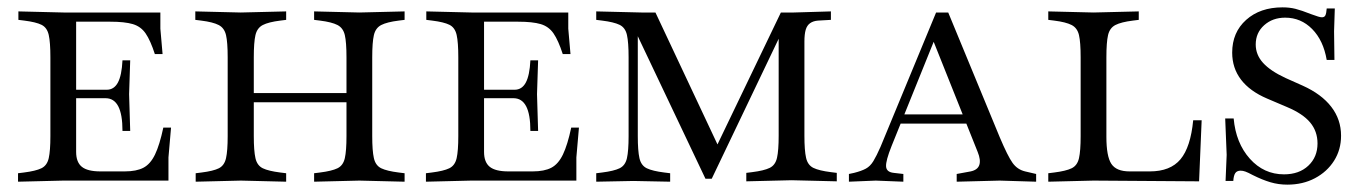

<svg xmlns="http://www.w3.org/2000/svg" viewBox="-20 -491 3703 522"><path d="M29 3V-20L45 -22Q77 -26 92.5 -33.5Q108 -41 112.5 -61Q117 -81 117 -121V-335Q117 -376 112.5 -396Q108 -416 93 -423.5Q78 -431 46 -435L30 -437V-460L153 -457H416V-413L422 -344H401Q389 -381 376 -400Q363 -419 341 -425.5Q319 -432 280 -432H187V-78Q187 -50 202.5 -37.5Q218 -25 253 -25H319Q351 -25 370 -35Q389 -45 401.5 -71Q414 -97 424 -144H445L438 -63V0H152ZM313 -135Q313 -180 301.5 -202Q290 -224 267 -224H177V-247H270Q290 -247 300.5 -266.5Q311 -286 313 -327H334L331 -235L334 -135Z M512 3V-20L528 -22Q560 -26 575 -33.5Q590 -41 594.5 -61Q599 -81 599 -121V-335Q599 -376 594.5 -395.5Q590 -415 574.5 -423Q559 -431 527 -435L511 -437V-460L634 -457H635L758 -460V-437L742 -435Q710 -431 694.5 -423Q679 -415 674.5 -395.5Q670 -376 670 -335V-121Q670 -81 674.5 -61Q679 -41 694.5 -33.5Q710 -26 742 -22L758 -20V3L635 0ZM664 -213V-238H928V-213ZM834 3V-20L850 -22Q882 -26 897.5 -33.5Q913 -41 917.5 -61Q922 -81 922 -121V-335Q922 -376 917.5 -395.5Q913 -415 897.5 -423Q882 -431 850 -435L834 -437V-460L957 -457L1080 -460V-437L1064 -435Q1032 -431 1016.5 -423Q1001 -415 996.5 -395.5Q992 -376 992 -335V-121Q992 -81 996.5 -61Q1001 -41 1016.5 -33.5Q1032 -26 1064 -22L1080 -20V3L957 0Z M1138 3V-20L1154 -22Q1186 -26 1201.5 -33.5Q1217 -41 1221.5 -61Q1226 -81 1226 -121V-335Q1226 -376 1221.5 -396Q1217 -416 1202 -423.5Q1187 -431 1155 -435L1139 -437V-460L1262 -457H1525V-413L1531 -344H1510Q1498 -381 1485 -400Q1472 -419 1450 -425.5Q1428 -432 1389 -432H1296V-78Q1296 -50 1311.5 -37.5Q1327 -25 1362 -25H1428Q1460 -25 1479 -35Q1498 -45 1510.5 -71Q1523 -97 1533 -144H1554L1547 -63V0H1261ZM1422 -135Q1422 -180 1410.5 -202Q1399 -224 1376 -224H1286V-247H1379Q1399 -247 1409.5 -266.5Q1420 -286 1422 -327H1443L1440 -235L1443 -135Z M1601 3V-20L1617 -22Q1649 -26 1664.5 -33.5Q1680 -41 1684.5 -61Q1689 -81 1689 -121V-335Q1689 -376 1684.5 -396Q1680 -416 1664.5 -423.5Q1649 -431 1617 -435L1601 -437V-460L1724 -457H1762L1944 -70H1917L2103 -457H2138L2239 -460V-437L2204 -435Q2191 -434 2182.5 -428Q2174 -422 2170.5 -410Q2167 -398 2167 -378V-122Q2167 -82 2171.5 -62Q2176 -42 2191.5 -34.5Q2207 -27 2239 -23L2255 -21V2L2132 -1L2009 2V-21L2025 -23Q2057 -27 2072.5 -34.5Q2088 -42 2092.5 -62Q2097 -82 2097 -122V-420L2112 -417L1915 -5H1898L1700 -422L1714 -425V-121Q1714 -81 1718.5 -61Q1723 -41 1738.5 -33.5Q1754 -26 1786 -22L1802 -20V3L1702 1Z M2288 3V-18L2302 -21Q2322 -26 2334 -32.5Q2346 -39 2354.5 -53Q2363 -67 2374 -92L2525 -457H2558L2698 -118Q2720 -66 2733 -48Q2746 -30 2767 -25L2797 -18V3L2698 0L2581 3V-18L2619 -25Q2638 -29 2642.5 -42.5Q2647 -56 2638 -78L2507 -406H2530L2404 -94Q2388 -54 2389 -38.5Q2390 -23 2410 -21L2436 -18V3L2361 0ZM2420 -155 2431 -180H2604L2613 -155Z M2830 3V-20L2846 -22Q2878 -26 2893.5 -33.5Q2909 -41 2913.5 -61Q2918 -81 2918 -121V-335Q2918 -376 2913.5 -395.5Q2909 -415 2893.5 -423Q2878 -431 2846 -435L2830 -437V-460L2953 -457L3076 -460V-437L3060 -435Q3028 -431 3012.5 -423Q2997 -415 2992.5 -395.5Q2988 -376 2988 -335V-119Q2988 -66 3001.5 -45.5Q3015 -25 3051 -25H3106Q3162 -25 3189.5 -58Q3217 -91 3224 -164H3247L3240 2L2953 0Z M3480 11Q3456 11 3434 4.5Q3412 -2 3386 -15Q3373 -22 3366 -24.5Q3359 -27 3353 -27Q3343 -27 3338.5 -20.5Q3334 -14 3333 1H3312L3315 -70L3311 -169H3334Q3340 -102 3378 -59.5Q3416 -17 3471 -17Q3512 -17 3537 -40.5Q3562 -64 3562 -101Q3562 -134 3542 -158Q3522 -182 3479 -200L3425 -223Q3378 -243 3354 -274.5Q3330 -306 3330 -348Q3330 -403 3368 -437Q3406 -471 3467 -471Q3486 -471 3502 -467Q3518 -463 3546 -452Q3557 -448 3563.5 -446Q3570 -444 3574 -444Q3581 -444 3583.5 -449.5Q3586 -455 3587 -468H3609L3607 -406L3608 -328H3587Q3578 -381 3547.5 -412Q3517 -443 3474 -443Q3440 -443 3417 -422.5Q3394 -402 3394 -370Q3394 -342 3414 -320Q3434 -298 3475 -279L3522 -258Q3573 -235 3599.5 -200.5Q3626 -166 3626 -122Q3626 -84 3607 -54Q3588 -24 3555 -6.5Q3522 11 3480 11Z"/></svg>

Font: Baskervville SC
Style: Regular
Weight: 400
Designer: Alexis Faudot, Rémi Forte, Morgane Pierson, Rafael Ribas, Tanguy Vanlaeys, Rosalie Wagner, Thomas Huot-Marchand
Foundry: ANRT
Version: Version 1.100